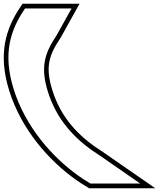

<svg xmlns="http://www.w3.org/2000/svg" viewBox="-216 -788 846 1022"><path d="M-101.1 -715 -82.7 -743H164.8L85.8 -601C19.2 -501 -5.7 -425 47 -276C101.1 -126 202.9 -31 318.3 42L530.5 189H265.6L228.4 166C92.6 77 -57.5 -78 -130.9 -277C-203.3 -476 -169.1 -603 -101.1 -715ZM-122.3 -728.4C-193.7 -610.7 -229.2 -474 -154.4 -268.4C-78.6 -62.8 74.9 95.2 214.9 187.1L258.5 214H610.5L332.1 21.2C218.4 -50.8 122.3 -141 70.5 -284.4C20.2 -426.9 42.4 -490.8 106.6 -587.1L107.2 -588L207.3 -768H-96.2Z"/></svg>

Font: Nordica Plus
Style: NordicaClassicBkExtOpOblOl
Weight: 900
Version: Version 1.01